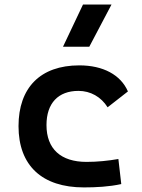

<svg xmlns="http://www.w3.org/2000/svg" viewBox="-20 -815 626 845"><path d="M349.1 9.8C402.8 9.8 460.4 6.8 513.7 -4.9L501 -115.2C456.1 -107.4 408.2 -102.5 360.8 -102.5C248 -102.5 184.6 -159.2 184.6 -264.6C184.6 -360.8 236.3 -415 325.2 -415C378.4 -415 424.8 -388.7 453.6 -342.8L543 -412.6C511.2 -485.8 433.6 -527.3 329.1 -527.3C157.2 -527.3 61.5 -428.7 61.5 -259.8C61.5 -85.9 165.5 9.8 349.1 9.8ZM257.3 -609.4H373L470.7 -794.9H345.2Z"/></svg>

Font: Cascadia Code NF SemiBold
Style: Regular
Weight: 600
Monospace: yes
Designer: Aaron Bell
Foundry: Saja Typeworks
Version: Version 2404.023